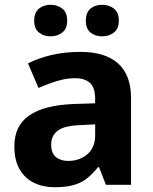

<svg xmlns="http://www.w3.org/2000/svg" viewBox="-20 -773 639 803"><path d="M317 -556Q420 -556 474 -507.5Q528 -459 528 -364V0H423L394 -74H390Q367 -45 342.5 -26Q318 -7 286 1.5Q254 10 208 10Q160 10 122 -8.5Q84 -27 62 -65Q40 -103 40 -161Q40 -247 102 -290Q164 -333 287 -338L378 -341V-358Q378 -407 356 -426.5Q334 -446 294 -446Q257 -446 218 -434Q179 -422 141 -405L97 -508Q140 -530 195.5 -543Q251 -556 317 -556ZM321 -250Q250 -248 222 -227Q194 -206 194 -168Q194 -133 213.5 -116.5Q233 -100 265 -100Q313 -100 345.5 -128Q378 -156 378 -208V-253ZM123 -686Q123 -721 143 -737Q163 -753 192 -753Q220 -753 240.5 -737Q261 -721 261 -686Q261 -653 240.5 -637Q220 -621 192 -621Q163 -621 143 -637Q123 -653 123 -686ZM339 -686Q339 -721 358.5 -737Q378 -753 408 -753Q436 -753 456.5 -737Q477 -721 477 -686Q477 -653 456.5 -637Q436 -621 408 -621Q378 -621 358.5 -637Q339 -653 339 -686Z"/></svg>

Font: Noto Sans Lao
Style: Bold
Weight: 700
Designer: Monotype Design Team
Foundry: Monotype Imaging Inc.
Version: Version 2.003